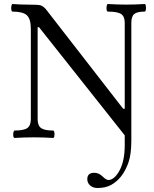

<svg xmlns="http://www.w3.org/2000/svg" viewBox="-20 -686 771 959"><path d="M467 253Q445 253 430.5 240.5Q416 228 416 209Q416 177 451 177Q473 177 492 195Q510 213 521 213Q551 213 577 165.5Q603 118 603 39V-10L175 -550H168V-91Q168 -59 185 -46.5Q202 -34 245 -34Q250 -34 251.5 -24.5Q253 -15 251.5 -6Q250 3 245 3Q197 0 149 0Q101 0 53 3Q48 3 46.5 -6Q45 -15 47 -24.5Q49 -34 53 -34Q99 -34 116.5 -46.5Q134 -59 134 -91V-542Q134 -591 114.5 -609.5Q95 -628 43 -628Q38 -628 36.5 -637.5Q35 -647 37 -656.5Q39 -666 43 -666Q79 -663 115 -663Q165 -663 181 -660Q197 -655 210 -639L595 -143H603V-572Q603 -604 585 -616Q567 -628 519 -628Q514 -628 512.5 -637.5Q511 -647 513 -656.5Q515 -666 519 -666Q566 -663 611 -663Q657 -663 702 -666Q707 -666 708.5 -656.5Q710 -647 708.5 -637.5Q707 -628 702 -628Q665 -628 650.5 -616Q636 -604 636 -572V16Q636 85 621.5 126Q607 167 584 196Q562 223 534.5 238Q507 253 467 253Z"/></svg>

Font: Junicode
Style: Regular
Weight: 400
Designer: Peter S. Baker
Version: Version 2.100; ttfautohint (v1.8.4)